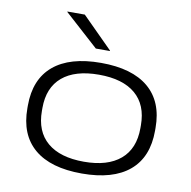

<svg xmlns="http://www.w3.org/2000/svg" viewBox="-79 -773 859 865"><g transform="rotate(10 350.0 -340.0)"><path d="M350.5 14Q207.5 14 133 -49.2Q58.5 -112.5 58.5 -233V-246Q58.5 -366 133.2 -429Q208 -492 350.5 -492Q493 -492 567.8 -429Q642.5 -366 642.5 -246V-233Q642.5 -112 567.8 -49Q493 14 350.5 14ZM350.5 -40Q459 -40 517.2 -89.5Q575.5 -139 575.5 -233V-246Q575.5 -339.5 517.5 -388.8Q459.5 -438 350.5 -438Q241.5 -438 183.2 -388.8Q125 -339.5 125 -246V-233Q125 -139 183.2 -89.5Q241.5 -40 350.5 -40ZM240 -693.5 380 -553.5V-551.5H315.5L160.5 -691.5V-693.5Z"/></g></svg>

Font: Anek Latin Expanded Light
Style: Regular
Weight: 300
Width: 7
Designer: Yesha Goshar
Foundry: Ek Type
Version: Version 1.003